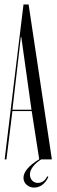

<svg xmlns="http://www.w3.org/2000/svg" viewBox="-20 -719 255 866"><path d="M86 -699H109L214 0H157L123 -218H36L9 0H1ZM36 -224H122L76 -552H74ZM198 79Q188 102 171 114.5Q154 127 134 127Q114 127 100 114.5Q86 102 86 83Q86 42 159 -2H169Q144 13 129.5 31.5Q115 50 115 68Q115 84 125 95Q135 106 151 106Q164 106 175 98.5Q186 91 193 76Z"/></svg>

Font: Moniqa Cond Display
Style: Regular
Weight: 400
Width: 3
Designer: Rajesh Rajput
Foundry: Rajesh Rajput
Version: Version 1.000